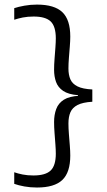

<svg xmlns="http://www.w3.org/2000/svg" viewBox="-20 -695 465 836"><path d="M42 -659.5Q60 -665.5 86 -670.2Q112 -675 141 -675Q217 -675 251.5 -642Q286 -609 286 -536Q286 -517.5 284 -492.8Q282 -468 280 -442.5Q278 -417 278 -396.5Q278 -369 286.5 -349.5Q295 -330 317.5 -318.8Q340 -307.5 382 -305.5V-252Q340 -249.5 317.5 -237.8Q295 -226 286.5 -206Q278 -186 278 -157.5Q278 -137 280 -111.5Q282 -86 284 -61.2Q286 -36.5 286 -17.5Q286 55.5 251.5 88.5Q217 121.5 141 121.5Q112 121.5 86 116.8Q60 112 42 105.5V55Q57.5 60.5 78.5 64.8Q99.5 69 125.5 69Q178 69 200.5 47.5Q223 26 223 -26Q223 -43 221.2 -66.5Q219.5 -90 217.5 -115.5Q215.5 -141 215.5 -164Q215.5 -195 224.8 -220.2Q234 -245.5 258 -260.8Q282 -276 326 -278L319.5 -266.5V-280.5Q277.5 -284 255 -299.2Q232.5 -314.5 224 -338.2Q215.5 -362 215.5 -391Q215.5 -413.5 217.5 -438.8Q219.5 -464 221.2 -487.5Q223 -511 223 -528Q223 -580 200.8 -601.5Q178.5 -623 126.5 -623Q100.5 -623 79.2 -618.8Q58 -614.5 42 -609Z"/></svg>

Font: Anek Latin Expanded Light
Style: Regular
Weight: 300
Width: 7
Designer: Yesha Goshar
Foundry: Ek Type
Version: Version 1.003